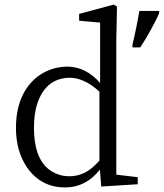

<svg xmlns="http://www.w3.org/2000/svg" viewBox="-20 -808 718 842"><path d="M584 -31 490 -42V-630L493 -779L479 -788L327 -747V-717L419 -709V-444C378 -491 331 -515 276 -516C222 -515 175 -498 136 -465C79 -415 50 -342 50 -246C50 -179 66 -123 97 -76C138 -16 194 14 266 14C326 14 377 -12 418 -64L424 10L584 0ZM561 -613V-600H595C623 -642 660 -708 678 -750V-760H591C583 -712 572 -657 561 -613ZM416 -406V-104C412 -99 408 -95 403 -90C368 -53 328 -35 285 -35C263 -35 242 -39 223 -48C160 -76 129 -143 129 -248C129 -300 137 -344 154 -380C181 -438 226 -467 288 -467C330 -466 373 -446 416 -406Z"/></svg>

Font: Noto Serif Tangut
Style: Regular
Weight: 400
Designer: YANG Xicheng
Foundry: Liu Zhao Studio
Version: Version 2.169